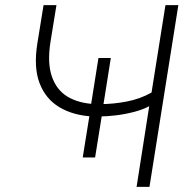

<svg xmlns="http://www.w3.org/2000/svg" viewBox="-20 -725 757 745"><path d="M510 0 559 -313Q535 -300 501 -291Q467 -282 430.5 -277.5Q394 -273 361 -273L376 -282L349 -114H301L328 -282L340 -273Q264 -277 210.5 -309Q157 -341 133.5 -402.5Q110 -464 125 -557L149 -705H199L176 -563Q163 -482 181 -429Q199 -376 242 -350Q285 -324 350 -321L332 -311L362 -500H410L380 -311L369 -321Q419 -321 471.5 -331Q524 -341 568 -366L622 -705H672L560 0Z"/></svg>

Font: Nunito Sans 7pt ExtraLight
Style: Italic
Weight: 250
Italic angle: -9°
Designer: Vernon Adams
Foundry: Vernon Adams
Version: Version 3.101;gftools[0.9.27]